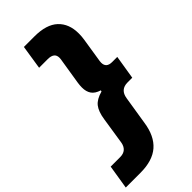

<svg xmlns="http://www.w3.org/2000/svg" viewBox="-368 -928 1214 1214"><g transform="rotate(-45 239.5 -321.0)"><path d="M231 -863Q337 -863 389.5 -814Q442 -765 442 -678Q442 -650 438 -626L412 -461Q411 -456 411 -447Q411 -401 463 -401H509L483 -241H441Q376 -241 366 -174L336 14Q321 118 262 169.5Q203 221 94 221H-37L-11 60H74Q104 60 121.5 44.5Q139 29 144 0L172 -181Q181 -241 205 -271.5Q229 -302 284 -317L286 -325Q247 -337 230.5 -361Q214 -385 214 -422Q214 -440 217 -461L246 -642Q247 -647 247 -656Q247 -702 188 -702H111L136 -863Z"/></g></svg>

Font: Be Vietnam Black
Style: Italic
Weight: 900
Italic angle: -9°
Designer: Lam Bao; Tony Le; Vietanh Nguyen
Foundry: Yellow Type Foundry
Version: Version 5.000